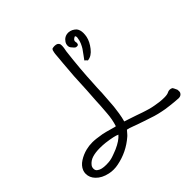

<svg xmlns="http://www.w3.org/2000/svg" viewBox="-210 -1070 1316 1316"><g transform="rotate(-45 447.5 -412.0)"><path d="M561.5 -820.8Q583 -853.5 619.1 -853.5Q619.1 -853.5 623.5 -853.5Q653.8 -851.1 677.2 -827.6Q692.4 -808.1 692.4 -777.3Q692.4 -762.2 689 -743.7Q680.7 -705.1 650.1 -666.3Q619.6 -627.4 583.5 -623.5H581.1Q572.3 -633.8 563.5 -640.6Q568.8 -648.4 586.2 -671.4Q603.5 -694.3 611.3 -706.3Q619.1 -718.3 628.2 -738.5Q637.2 -758.8 639.2 -777.8Q641.1 -783.7 640.6 -792.2Q640.1 -800.8 633.8 -803.2Q610.4 -793 610.4 -777.8Q610.4 -775.4 611.6 -769.5Q612.8 -763.7 612.8 -760.7Q612.8 -757.3 611.3 -754.4Q609.4 -740.2 586.4 -745.1Q583 -747.1 579.6 -750Q576.2 -752.9 574.2 -755.1Q572.3 -757.3 568.6 -761.7Q564.9 -766.1 563.5 -767.6Q553.7 -777.8 553.7 -793.9Q553.7 -808.1 561.5 -820.8ZM467.3 -852.5Q478 -855.5 489.3 -855.5Q520 -855.5 526.4 -833Q527.3 -826.2 527.3 -818.8Q527.3 -804.2 520.5 -772.5Q501.5 -613.3 496.1 -487.3Q495.6 -480 493.9 -451.9Q492.2 -423.8 492.2 -408.7Q492.2 -405.3 492.2 -401.9Q491.2 -389.6 488 -341.8Q484.9 -293.9 482.9 -272.9Q481 -252 475.3 -216.1Q469.7 -180.2 461.4 -151.4Q466.8 -149.4 498.5 -139.2Q530.3 -128.9 546.9 -123Q548.3 -122.6 568.4 -115.5Q588.4 -108.4 593.5 -106.7Q598.6 -105 615.5 -99.6Q632.3 -94.2 641.4 -91.8Q650.4 -89.4 663.3 -86.2Q676.3 -83 687 -81.5Q731 -72.8 769.5 -72.8Q771.5 -72.8 773.4 -72.8Q799.8 -72.8 814 -80.1Q823.2 -85.4 835 -85.4Q847.2 -85.4 856.9 -79.1Q860.8 -74.7 873 -47.4Q873 -44.9 873.5 -39.6Q874 -34.2 874 -31.2Q874 -21 869.1 -15.1Q859.4 0 837.4 0Q835 0 832.5 -0.5Q808.1 -1.5 759.8 -7.1Q711.4 -12.7 692.4 -17.6Q662.6 -23.4 633.3 -32.2Q604 -41 559.3 -56.6Q514.6 -72.3 501.5 -76.7Q496.1 -78.6 481.2 -84.2Q466.3 -89.8 454.8 -93.5Q443.4 -97.2 434.6 -98.6Q431.2 -95.2 419.9 -81.5Q408.7 -67.9 401.9 -62.5Q322.8 6.3 220.2 26.4Q199.7 30.8 177.2 30.8Q155.3 30.8 135.3 26.4Q80.1 14.6 48.8 -18.1Q20.5 -47.4 20.5 -84.5Q20.5 -99.6 25.9 -113.8Q38.6 -145.5 71.8 -166.7Q105 -188 144.5 -197.8Q173.8 -205.1 205.6 -205.1Q237.3 -205.1 293.5 -195.3Q311.5 -192.4 380.9 -172.4Q382.3 -172.4 387.9 -170.4Q393.6 -168.5 397.5 -168.9Q413.6 -218.3 417.5 -273.9Q419.9 -294.9 422.4 -339.4Q424.8 -383.8 424.8 -387.2Q425.3 -397.9 427.7 -432.4Q430.2 -466.8 431.2 -485.4Q433.6 -555.2 437.5 -613.8Q442.9 -688.5 446.8 -730.5Q447.3 -739.7 450.4 -768.6Q453.6 -797.4 454.1 -813Q454.6 -815.4 456.1 -825.7Q457.5 -835.9 460 -842Q462.4 -848.1 467.3 -852.5ZM91.8 -98.1Q83 -86.9 83 -71.8Q83 -51.8 98.6 -43.5Q118.2 -28.3 164.6 -28.3Q175.3 -28.3 187.5 -29.3Q194.3 -29.8 201.2 -30.8Q208 -31.7 216.1 -33.9Q224.1 -36.1 229 -37.6Q233.9 -39.1 243.7 -42.7Q253.4 -46.4 256.3 -47.4Q259.3 -48.3 270.8 -53Q282.2 -57.6 283.7 -58.1Q342.3 -84 369.1 -115.7Q344.2 -128.4 267.6 -138.2Q241.7 -141.1 213.9 -141.1Q171.4 -141.1 140.9 -131.6Q110.4 -122.1 91.8 -98.1Z"/></g></svg>

Font: Avessa
Style: Medium
Weight: 500
Designer: Arman Khorramak
Foundry: Arman Khorramak
Version: Version 1.000; ttfautohint (v1.8.1)